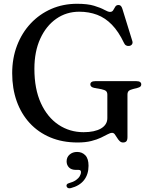

<svg xmlns="http://www.w3.org/2000/svg" viewBox="-20 -736 797 1016"><path d="M654.5 -10.5Q654.5 5 648.8 11.5Q643 18 631 18Q620.5 18 612.8 10.2Q605 2.5 599.2 -7.5Q593.5 -17.5 587.5 -25.2Q581.5 -33 573.5 -33Q563.5 -33 549.2 -25.2Q535 -17.5 514.2 -7.5Q493.5 2.5 463 10.2Q432.5 18 390.5 18Q310 18 246 -9Q182 -36 137 -85Q92 -134 68.2 -201Q44.5 -268 44.5 -348.5Q44.5 -428 70.2 -495.2Q96 -562.5 142.5 -612Q189 -661.5 251.5 -688.8Q314 -716 388 -716Q443.5 -716 478 -705.5Q512.5 -695 532.2 -684Q552 -673 562 -673Q574 -673 579.2 -682.2Q584.5 -691.5 590 -700.5Q595.5 -709.5 607 -709.5Q614.5 -709.5 619.2 -705Q624 -700.5 627.5 -689.5L680 -519.5Q683.5 -509.5 678.8 -502Q674 -494.5 664 -493Q655 -491.5 647.5 -495.5Q640 -499.5 636 -509Q607.5 -569 572.2 -605.2Q537 -641.5 493.8 -657.8Q450.5 -674 399.5 -674Q331 -674 277.5 -636.5Q224 -599 193 -531.2Q162 -463.5 162 -372Q162 -265.5 196.2 -190.5Q230.5 -115.5 289.5 -76Q348.5 -36.5 422.5 -36.5Q451.5 -36.5 474.8 -41.5Q498 -46.5 514.2 -56Q530.5 -65.5 539.2 -79.2Q548 -93 548 -111V-235Q548 -247.5 541.5 -253.8Q535 -260 516.5 -264L480.5 -270.5Q469.5 -272.5 463.8 -277.2Q458 -282 458 -289.5Q458 -297.5 464.5 -302Q471 -306.5 483.5 -306.5H702Q715 -306.5 721.2 -302Q727.5 -297.5 727.5 -289.5Q727.5 -282.5 723.2 -278.2Q719 -274 708 -271L684.5 -265Q668 -261 661.2 -254.8Q654.5 -248.5 654.5 -235ZM382 163Q357.5 163 345 150Q332.5 137 332.5 118Q332.5 95.5 348.5 81.8Q364.5 68 388 68Q414.5 68 431.5 85.8Q448.5 103.5 448.5 141Q448.5 186.5 424.8 217Q401 247.5 354.5 259.5Q345.5 261.5 340 259Q334.5 256.5 332.5 250.5Q330.5 244.5 333.8 239.8Q337 235 345.5 233Q367.5 227 381.2 217.5Q395 208 401.8 196.5Q408.5 185 408.5 174.5Q408.5 163 396 163Z"/></svg>

Font: Fraunces Wonky
Style: Regular
Weight: 400
Version: Version 1.000;[b76b70a41]